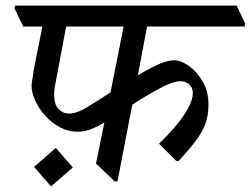

<svg xmlns="http://www.w3.org/2000/svg" viewBox="-20 -640 899 688"><path d="M620 -63H612L550 -125Q582 -156 609.5 -188.5Q637 -221 654 -252Q671 -283 671 -307Q671 -326 658 -337.5Q645 -349 627 -349Q600 -349 552.5 -323.5Q505 -298 454 -265L401 10H391L324 -54L354 -201Q325 -184 303 -176Q281 -168 258 -168Q224 -168 194.5 -184Q165 -200 142 -225.5Q119 -251 106 -280Q93 -309 93 -335Q93 -336 95.5 -354Q98 -372 102 -396Q108 -425 116 -465.5Q124 -506 132 -545H63L32 -610L34 -620H828L859 -555L857 -545H507L474 -370Q528 -402 556 -413Q584 -424 604 -424Q628 -424 656.5 -404Q685 -384 706 -348.5Q727 -313 727 -264Q727 -226 715.5 -195.5Q704 -165 680.5 -134Q657 -103 620 -63ZM376 -309 423 -545H217L177 -332Q174 -316 174 -301Q174 -265 190 -249Q206 -233 227 -233Q254 -233 290 -254.5Q326 -276 376 -309ZM241 -40 163 28 102 -42 180 -110Z"/></svg>

Font: Tiro Devanagari Hindi
Style: Italic
Weight: 400
Italic angle: -11°
Designer: Devanagari: John Hudson & Fiona Ross, assisted by Paul Hanslow. Latin: John Hudson with Paul Hanslow, assisted by Kaja S
Foundry: Tiro Typeworks Ltd.
Version: Version 1.52